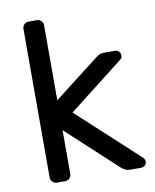

<svg xmlns="http://www.w3.org/2000/svg" viewBox="-81 -772 673 834"><g transform="rotate(-10 255.5 -355.0)"><path d="M166 -220V-27Q166 -16 158 -8Q150 0 139 0H102Q91 0 83 -8Q75 -16 75 -27V-683Q75 -694 83 -702Q91 -710 102 -710H139Q150 -710 158 -702Q166 -694 166 -683V-352L361 -503Q367 -508 376.5 -514Q386 -520 400 -520H450Q460 -520 467 -513Q474 -506 474 -496Q474 -491 472.5 -486.5Q471 -482 463 -476L222 -288L488 -43Q494 -37 496 -33Q498 -29 498 -24Q498 -14 491 -7Q484 0 474 0H427Q412 0 401.5 -6Q391 -12 386 -17Z"/></g></svg>

Font: Rubik
Style: Regular
Weight: 400
Designer: Hubert & Fischer
Foundry: Hubert & Fischer
Version: Version 1.002; ttfautohint (v1.6)